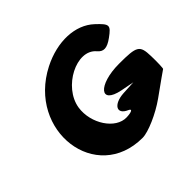

<svg xmlns="http://www.w3.org/2000/svg" viewBox="-191 -1101 1273 1273"><g transform="rotate(-45 446.0 -464.5)"><path d="M365 -825C-41 -618 35 -50 468 -50C522 -50 641 -102 725 -162C809 -222 884 -276 887 -277C890 -278 893 -332 891 -394C888 -498 872 -508 705 -508C505 -508 420 -406 592 -372L685 -354L588 -349C487 -343 452 -281 531 -247C559 -235 540 -223 490 -221C384 -217 290 -359 310 -492C336 -659 568 -778 659 -671C689 -635 723 -636 779 -677C849 -728 849 -740 776 -808C681 -897 519 -903 365 -825Z"/></g></svg>

Font: Hussar Skorodowane
Style: Ky
Weight: 700
Foundry: Cannot Into Space Fonts
Version: Version 0.892